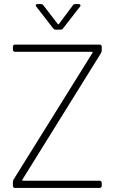

<svg xmlns="http://www.w3.org/2000/svg" viewBox="-20 -918 586 938"><path d="M157 -886 240 -779C243 -775 248 -773 253 -773H275C280 -773 285 -775 288 -779L371 -886C376 -892 373 -898 365 -898H349C344 -898 339 -897 336 -892L268 -801C267 -799 264 -798 262 -801L192 -892C189 -897 184 -898 179 -898H163C155 -898 152 -892 157 -886ZM53 0H467C473 0 477 -4 477 -10V-25C477 -31 473 -35 467 -35H92C89 -35 88 -38 89 -40L473 -658C475 -662 477 -667 477 -671V-690C477 -696 473 -700 467 -700H53C47 -700 43 -696 43 -690V-675C43 -669 47 -665 53 -665H429C432 -665 433 -662 432 -660L47 -42C45 -38 43 -33 43 -29V-10C43 -4 47 0 53 0Z"/></svg>

Font: Barlow ExtraLight
Style: Regular
Weight: 275
Designer: Jeremy Tribby
Foundry: Tribby Type
Version: Version 1.422;hotconv 1.0.109;makeotfexe 2.5.65596